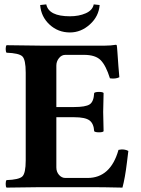

<svg xmlns="http://www.w3.org/2000/svg" viewBox="-20 -853 644 875"><path d="M434.1 -830.1Q430.2 -778.3 389.6 -741.7Q349.1 -705.1 298.8 -705.1Q244.6 -705.1 205.8 -741Q167 -776.9 163.1 -830.1L190.9 -833Q202.1 -778.8 298.8 -778.8Q339.8 -778.8 370.8 -792.5Q401.9 -806.2 407.2 -833ZM317.9 -365.2Q369.6 -365.2 388.4 -377.2Q407.2 -389.2 409.2 -429.2Q414.1 -434.1 431.2 -434.1Q448.2 -434.1 452.1 -429.2Q450.2 -369.1 450.2 -342.8Q450.2 -324.7 452.1 -254.9Q448.2 -250 431.2 -250Q414.1 -250 409.2 -254.9Q407.2 -290 387.7 -304.4Q368.2 -318.8 317.9 -318.8H236.8V-89.8Q236.8 -69.8 249 -55.9Q261.2 -42 277.8 -42H378.9Q483.9 -42 520 -169.9Q545.9 -175.8 564.9 -165Q563 -149.9 558.6 -113.5Q554.2 -77.1 549.1 -48.6Q543.9 -20 538.1 2Q448.2 0 399.9 0H165Q59.1 1 9.8 2Q5.9 -2 5.9 -14.9Q5.9 -27.8 9.8 -32.2Q65.9 -34.2 81.5 -48.6Q97.2 -63 97.2 -122.1V-522Q97.2 -582 81.5 -596.4Q65.9 -610.8 9.8 -612.8Q5.9 -617.7 5.9 -629.9Q5.9 -642.1 9.8 -647L164.1 -645H459Q484.9 -645 507.8 -648.9Q511.7 -648.9 512.2 -646Q513.2 -643.1 515.1 -615.5Q517.1 -587.9 519.5 -553Q522 -518.1 523.9 -501Q505.9 -492.2 481 -496.1Q462.9 -554.2 439 -578.6Q415 -603 362.8 -603H277.8Q260.7 -603 248.8 -588.1Q236.8 -573.2 236.8 -554.2V-365.2Z"/></svg>

Font: Linux Libertine
Style: Bold
Weight: 700
Designer: Philipp H. Poll
Foundry: Philipp H. Poll
Version: Version 5.0.3